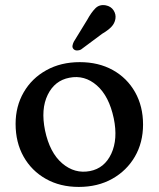

<svg xmlns="http://www.w3.org/2000/svg" viewBox="-20 -725 626 757"><path d="M294.5 -480Q368.5 -480 424.8 -448.8Q481 -417.5 512.5 -361.8Q544 -306 544 -234Q544 -163 511.8 -107.5Q479.5 -52 422.5 -20Q365.5 12 290.5 12Q217 12 160.8 -19.8Q104.5 -51.5 73 -107.5Q41.5 -163.5 41.5 -236.5Q41.5 -306 73.5 -361.2Q105.5 -416.5 162.8 -448.2Q220 -480 294.5 -480ZM334.5 -50.5Q392 -61.5 418.8 -119Q445.5 -176.5 428.5 -258.5Q410 -346 361.8 -388.2Q313.5 -430.5 253.5 -418.5Q195.5 -407.5 168 -351Q140.5 -294.5 157.5 -211Q176 -123 225.2 -81Q274.5 -39 334.5 -50.5ZM324 -647Q339.5 -675.5 355.8 -692Q372 -708.5 397 -704Q417.5 -700 427.8 -684.2Q438 -668.5 435 -650.5Q432 -632.5 419 -619Q406 -605.5 383 -592L299 -529.5Q292 -526 283.8 -526Q275.5 -526 270.5 -531Q264.5 -537 265.8 -544.8Q267 -552.5 271 -560.5Z"/></svg>

Font: Fraunces 9pt SuperSoft
Style: Regular
Weight: 400
Version: Version 1.000;[b76b70a41]